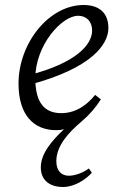

<svg xmlns="http://www.w3.org/2000/svg" viewBox="-20 -507 453 767"><path d="M232 240C276 240 321 212 347 183L335 166C312 183 280 195 255 195C226 195 205 176 205 137C205 76 253 23 305 -21C338 -49 361 -76 383 -110L360 -128C333 -94 288 -55 225 -55C160 -55 121 -94 121 -194C121 -327 227 -444 292 -444C325 -444 348 -422 348 -385C348 -328 283 -255 96 -207L100 -169C347 -235 413 -330 413 -395C413 -454 378 -487 314 -487C175 -487 54 -334 54 -173C54 -45 117 13 204 13C215 13 226 12 236 9C187 55 143 106 143 162C143 210 175 240 232 240Z"/></svg>

Font: Source Serif Variable
Style: Italic
Weight: 389
Italic angle: -12°
Designer: Frank Grießhammer
Foundry: Adobe Systems Incorporated
Version: Version 3.001;hotconv 1.0.111;makeotfexe 2.5.65597